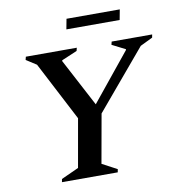

<svg xmlns="http://www.w3.org/2000/svg" viewBox="-88 -895 912 976"><g transform="rotate(-10 367.5 -407.0)"><path d="M153 0 156 -16 246 -57 290 -306 132 -610 79 -644 83 -660H346L342 -644L262 -610L261 -606L391 -360L590 -605L591 -609L522 -644L526 -660H735L732 -644L668 -613L412 -309L367 -57L444 -16L441 0ZM310 -761 320 -814H595L585 -761Z"/></g></svg>

Font: Spectral SemiBold
Style: Italic
Weight: 600
Italic angle: -10°
Designer: Jean-Baptiste Levee
Foundry: Production Type
Version: Version 2.001